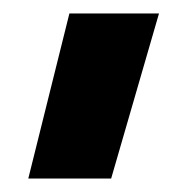

<svg xmlns="http://www.w3.org/2000/svg" viewBox="-20 -48 278 285"><path d="M145 217H22L83 -28H216Z"/></svg>

Font: Non Bureau Extended
Style: Bold
Weight: 700
Width: 7
Designer: Jona Saucedo
Foundry: Non Foundry
Version: Version 1.000; ttfautohint (v1.8.4)